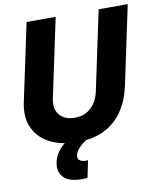

<svg xmlns="http://www.w3.org/2000/svg" viewBox="-98 -775 896 1073"><g transform="rotate(-10 350.5 -238.5)"><path d="M291 12Q200 12 136 -21Q72 -54 44 -115Q16 -176 34 -260L127 -698H292L197 -250Q189 -211 199.5 -183Q210 -155 236.5 -139.5Q263 -124 300 -124Q338 -124 366.5 -139.5Q395 -155 414 -183Q433 -211 441 -250L536 -698H701L606 -250Q589 -171 549.5 -112Q510 -53 446 -20.5Q382 12 291 12ZM311 219Q304 220 296.5 220.5Q289 221 281 221Q205 221 175 187.5Q145 154 156 102Q164 66 187 38Q210 10 241.5 -10Q273 -30 305 -42L358 0Q337 11 319.5 24.5Q302 38 290.5 53Q279 68 275 85Q271 107 286 115Q301 123 315 123Q318 123 321.5 123Q325 123 331 122Z"/></g></svg>

Font: Azeret Mono Thin
Style: Bold Italic
Weight: 700
Italic angle: -12°
Version: Version 1.002